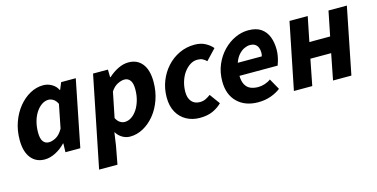

<svg xmlns="http://www.w3.org/2000/svg" viewBox="-70 -854 2716 1384"><g transform="rotate(-15 1288.0 -162.0)"><path d="M171 12Q106 12 68.5 -35.5Q31 -83 31 -170Q31 -241 53 -302.5Q75 -364 112.5 -410Q150 -456 197.5 -482Q245 -508 296 -508Q330 -508 360 -490.5Q390 -473 404 -443H406L428 -496H537L438 0H327L329 -65H326Q293 -30 251.5 -9Q210 12 171 12ZM231 -100Q256 -100 284.5 -115.5Q313 -131 337 -173L372 -349Q360 -374 342 -385.5Q324 -397 306 -397Q280 -397 256 -381Q232 -365 213 -336.5Q194 -308 183.5 -270Q173 -232 173 -188Q173 -142 188.5 -121Q204 -100 231 -100Z M529 184 666 -496H777L778 -439H782Q816 -470 855 -489Q894 -508 932 -508Q998 -508 1035 -461Q1072 -414 1072 -326Q1072 -256 1050.5 -194Q1029 -132 991.5 -86Q954 -40 906.5 -14Q859 12 808 12Q777 12 750 -4Q723 -20 707 -47H705L691 50L666 184ZM798 -100Q824 -100 848 -116Q872 -132 890.5 -160Q909 -188 920 -226Q931 -264 931 -309Q931 -354 915 -375Q899 -396 873 -396Q850 -396 821.5 -382Q793 -368 771 -334L733 -146Q745 -122 762 -111Q779 -100 798 -100Z M1328 12Q1273 12 1229 -12Q1185 -36 1159.5 -81.5Q1134 -127 1134 -192Q1134 -257 1156.5 -314Q1179 -371 1218.5 -414.5Q1258 -458 1311 -483Q1364 -508 1425 -508Q1473 -508 1507 -489Q1541 -470 1559 -447L1485 -369Q1471 -383 1455.5 -390.5Q1440 -398 1417 -398Q1388 -398 1362.5 -381.5Q1337 -365 1317 -337.5Q1297 -310 1285.5 -273Q1274 -236 1274 -195Q1274 -150 1296 -124Q1318 -98 1358 -98Q1383 -98 1402.5 -108Q1422 -118 1438 -130L1494 -53Q1465 -24 1425 -6Q1385 12 1328 12Z M1764 12Q1667 12 1609 -44.5Q1551 -101 1551 -200Q1551 -269 1575.5 -325.5Q1600 -382 1640 -423Q1680 -464 1728.5 -486Q1777 -508 1826 -508Q1886 -508 1921.5 -483Q1957 -458 1973 -416Q1989 -374 1989 -322Q1989 -298 1985 -275.5Q1981 -253 1975.5 -235Q1970 -217 1966 -207H1653L1663 -301H1873Q1875 -308 1876 -314.5Q1877 -321 1877 -329Q1877 -349 1870.5 -365.5Q1864 -382 1849.5 -392Q1835 -402 1810 -402Q1791 -402 1769 -392Q1747 -382 1727 -360Q1707 -338 1694 -302Q1681 -266 1681 -215Q1681 -168 1695.5 -141.5Q1710 -115 1735 -104.5Q1760 -94 1792 -94Q1817 -94 1842.5 -102.5Q1868 -111 1886 -125L1932 -43Q1902 -19 1858.5 -3.5Q1815 12 1764 12Z M2032 0 2132 -496H2268L2231 -312H2386L2423 -496H2560L2461 0H2324L2362 -194H2207L2169 0Z"/></g></svg>

Font: Source Sans 3
Style: Bold Italic
Weight: 700
Italic angle: -11°
Designer: Paul D. Hunt
Foundry: Adobe
Version: Version 3.052;hotconv 1.1.0;makeotfexe 2.6.0